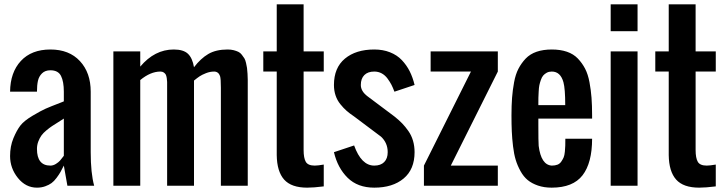

<svg xmlns="http://www.w3.org/2000/svg" viewBox="-20 -864 3369 893"><path d="M214.4 -633.8Q301.8 -633.8 351.8 -579.8Q401.9 -525.9 401.9 -437.5V-156.2Q401.9 -58.6 418 0H293.5L276.9 -93.8Q267.1 -74.2 261 -63.5Q254.9 -52.7 243.2 -36.9Q231.4 -21 219.7 -12.5Q208 -3.9 190.4 2.4Q172.9 8.8 151.9 8.8Q99.6 8.8 63.2 -36.4Q26.9 -81.5 26.9 -138.2Q26.9 -183.6 42.2 -220.7Q57.6 -257.8 74.7 -280Q91.8 -302.2 131.8 -325.9Q171.9 -349.6 192.4 -358.6Q212.9 -367.7 263.7 -387.2Q272.5 -390.6 276.9 -392.6V-437.5Q276.9 -484.9 263.7 -511Q250.5 -537.1 214.4 -537.1Q189.9 -537.1 175.5 -522.9Q161.1 -508.8 156.5 -488.3Q151.9 -467.8 151.9 -437.5H26.9Q27.8 -527.3 77.1 -580.6Q126.5 -633.8 214.4 -633.8ZM276.9 -312.5Q269 -307.1 251 -295.9Q232.9 -284.7 222.2 -277.6Q211.4 -270.5 196.3 -258.1Q181.2 -245.6 172.9 -234.1Q164.6 -222.7 158.2 -206.1Q151.9 -189.5 151.9 -171.4Q151.9 -93.8 214.4 -93.8Q227.5 -93.8 240 -101.6Q252.4 -109.4 259 -116.9Q265.6 -124.5 274.4 -136.2Q275.9 -138.7 276.9 -139.6Z M976.1 -531.2Q957 -531.2 938 -523.7Q918.9 -516.1 908.4 -509Q897.9 -502 882.3 -489.3V0H757.3V-453.6Q757.3 -456.5 757.3 -462.4Q757.3 -476.1 757.3 -482.9Q757.3 -489.7 755.6 -500.7Q753.9 -511.7 751 -517.1Q748 -522.5 741.7 -526.9Q735.4 -531.2 726.1 -531.2Q680.2 -531.2 632.3 -491.7V0H507.3V-625H632.3V-554.2Q699.2 -633.8 788.1 -633.8Q833 -633.8 854 -614Q875 -594.2 882.3 -551.3Q913.1 -591.8 948.7 -612.8Q984.4 -633.8 1038.6 -633.8Q1054.2 -633.8 1066.7 -630.6Q1079.1 -627.4 1088.4 -623Q1097.7 -618.7 1104.7 -609.4Q1111.8 -600.1 1116.5 -592.8Q1121.1 -585.4 1124.3 -571.3Q1127.4 -557.1 1128.9 -547.9Q1130.4 -538.6 1131.3 -520.5Q1132.3 -502.4 1132.3 -492.4Q1132.3 -482.4 1132.3 -461.4Q1132.3 -457 1132.3 -454.6V0H1007.3V-456.1Q1007.3 -498.5 1003.4 -510.3Q996.1 -530.8 976.1 -531.2Z M1485.8 2.9Q1439 8.8 1408.7 8.8Q1335 8.8 1301.5 -28.8Q1268.1 -66.4 1267.1 -142.6V-531.2H1204.6V-625H1267.1V-843.8H1392.1V-625H1485.8V-531.2H1392.1V-166.5Q1392.1 -128.9 1402.3 -111.3Q1412.6 -93.8 1443.8 -93.8Q1458 -93.8 1485.8 -98.6Z M1814.5 -437.5Q1807.6 -456.1 1800.8 -469.5Q1793.9 -482.9 1782.5 -498.5Q1771 -514.2 1755.4 -522.7Q1739.7 -531.2 1720.7 -531.2Q1690.9 -531.2 1674.6 -514.9Q1658.2 -498.5 1658.2 -468.8Q1658.2 -439.5 1689.5 -416L1814.5 -322.3Q1835.4 -305.7 1850.3 -290.3Q1865.2 -274.9 1879.4 -254.6Q1893.6 -234.4 1900.9 -209.5Q1908.2 -184.6 1908.2 -156.2Q1908.2 -76.2 1857.2 -33.7Q1806.2 8.8 1720.7 8.8Q1643.6 8.8 1596.9 -37.1Q1550.3 -83 1533.2 -156.2L1627 -187.5Q1660.6 -93.8 1720.7 -93.8Q1750.5 -93.8 1766.8 -110.1Q1783.2 -126.5 1783.2 -156.2Q1783.2 -199.7 1752 -228.5L1627 -322.3Q1606 -336.4 1591.8 -348.9Q1577.6 -361.3 1563 -379.4Q1548.3 -397.5 1540.8 -419.9Q1533.2 -442.4 1533.2 -468.8Q1533.2 -548.8 1584.2 -591.3Q1635.3 -633.8 1720.7 -633.8Q1761.2 -633.8 1793.9 -620.8Q1826.7 -607.9 1848.9 -584.5Q1871.1 -561 1885.5 -532.5Q1899.9 -503.9 1908.2 -468.8Z M2170.4 -531.2H1982.9V-625H2295.4V-531.2L2076.7 -93.8H2295.4V0H1951.7V-93.8Z M2483.9 -281.2Q2483.9 -204.1 2485.4 -185.5Q2496.6 -96.7 2546.4 -93.8Q2561.5 -93.8 2572.8 -98.1Q2584 -102.5 2590.8 -112.8Q2597.7 -123 2601.6 -132.1Q2605.5 -141.1 2607.2 -158.7Q2608.9 -176.3 2609.1 -187Q2609.4 -197.8 2609.4 -218.8H2733.9Q2733.9 -106.4 2689.5 -48.8Q2645 8.8 2545.9 8.8Q2510.3 8.8 2481.9 -1Q2453.6 -10.7 2434.3 -26.6Q2415 -42.5 2400.9 -68.1Q2386.7 -93.8 2378.7 -120.1Q2370.6 -146.5 2366.2 -183.3Q2361.8 -220.2 2360.4 -252.4Q2358.9 -284.7 2358.9 -327.1Q2358.9 -373.5 2361.6 -409.2Q2364.3 -444.8 2371.1 -481.7Q2377.9 -518.6 2391.4 -544.4Q2404.8 -570.3 2425 -591.6Q2445.3 -612.8 2475.8 -623.3Q2506.3 -633.8 2546.4 -633.8Q2586.4 -633.8 2616.9 -623.3Q2647.5 -612.8 2667.7 -591.6Q2688 -570.3 2701.4 -544.4Q2714.8 -518.6 2721.7 -481.7Q2728.5 -444.8 2731.2 -409.2Q2733.9 -373.5 2733.9 -327.1V-312.5H2483.9ZM2608.9 -375Q2608.9 -451.2 2600.6 -481.4Q2586.9 -531.2 2546.4 -531.2Q2533.2 -531.2 2523.2 -525.9Q2513.2 -520.5 2506.6 -512.9Q2500 -505.4 2495.4 -491.7Q2490.7 -478 2488.5 -467.3Q2486.3 -456.5 2485.4 -438Q2484.4 -419.4 2484.1 -409.4Q2483.9 -399.4 2483.9 -380.4Q2483.9 -377 2483.9 -375Z M2820.3 -625H2945.3V0H2820.3ZM2820.3 -843.8H2945.3V-718.8H2820.3Z M3309.1 2.9Q3262.2 8.8 3231.9 8.8Q3158.2 8.8 3124.8 -28.8Q3091.3 -66.4 3090.3 -142.6V-531.2H3027.8V-625H3090.3V-843.8H3215.3V-625H3309.1V-531.2H3215.3V-166.5Q3215.3 -128.9 3225.6 -111.3Q3235.8 -93.8 3267.1 -93.8Q3281.2 -93.8 3309.1 -98.6Z"/></svg>

Font: OswaldRegular
Style: Regular
Weight: 400
Designer: vernon adams
Foundry: vernon adams
Version: Version 1.000